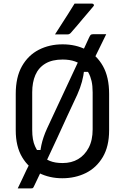

<svg xmlns="http://www.w3.org/2000/svg" viewBox="-20 -965 690 1061"><path d="M567 -776Q545 -732 524 -688Q503 -644 482 -603L492 -568H427L445 -578Q442 -548 433 -514Q424 -480 407 -442Q379 -383 351.5 -323Q324 -263 296.5 -203Q269 -143 241 -84Q235 -72 228.5 -61Q222 -50 217 -37Q207 -17 199 -1Q191 15 184 30.5Q177 46 168 64Q164 73 161 74.5Q158 76 151 76Q146 76 135.5 76Q125 76 113.5 76Q102 76 92 76Q82 76 78 76Q90 52 102 26Q114 0 125.5 -24Q137 -48 146 -65L172 -136H214L202 -121Q204 -141 208.5 -162.5Q213 -184 221 -207.5Q229 -231 240 -255Q270 -319 301 -386Q332 -453 361.5 -515.5Q391 -578 414 -628Q420 -640 424 -651.5Q428 -663 433 -673Q445 -699 455 -720Q465 -741 472 -757Q478 -770 482 -773Q486 -776 496 -776Q509 -776 520 -776Q531 -776 542.5 -776Q554 -776 567 -776ZM326 -720Q399 -720 457 -690Q515 -660 549 -599.5Q583 -539 583 -446V-245Q583 -156 548 -97Q513 -38 454.5 -9Q396 20 324 20Q254 20 195.5 -9Q137 -38 102 -97Q67 -156 67 -245V-446Q67 -539 101.5 -599.5Q136 -660 194.5 -690Q253 -720 326 -720ZM158 -247Q158 -191 173.5 -157Q189 -123 210 -104Q228 -87 256 -75.5Q284 -64 326 -64Q375 -64 411.5 -85.5Q448 -107 470 -148.5Q492 -190 492 -250V-455Q492 -491 486 -517Q480 -543 469 -563Q458 -583 443 -597Q424 -615 394.5 -625.5Q365 -636 326 -636Q268 -636 230.5 -613.5Q193 -591 175.5 -550.5Q158 -510 158 -455ZM392 -945Q417 -945 430.5 -945Q444 -945 457 -945Q470 -945 489 -945Q495 -945 498 -940Q501 -935 496 -930Q478 -908 464 -892Q450 -876 437.5 -861Q425 -846 409.5 -827.5Q394 -809 370 -782Q368 -780 364 -777.5Q360 -775 354 -775Q337 -775 325.5 -775Q314 -775 304.5 -775Q295 -775 284 -775Q303 -805 320.5 -832Q338 -859 355.5 -886.5Q373 -914 392 -945Z"/></svg>

Font: Recursive
Style: Regular
Weight: 400
Version: Version 1.085